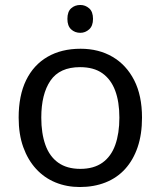

<svg xmlns="http://www.w3.org/2000/svg" viewBox="-20 -742 645 772"><path d="M303 -722Q323 -722 338.5 -708.5Q354 -695 354 -666Q354 -638 338.5 -624Q323 -610 303 -610Q281 -610 266 -624Q251 -638 251 -666Q251 -695 266 -708.5Q281 -722 303 -722ZM551 -269Q551 -202 533.5 -150.5Q516 -99 483.5 -63Q451 -27 404.5 -8.5Q358 10 301 10Q248 10 203 -8.5Q158 -27 125 -63Q92 -99 73.5 -150.5Q55 -202 55 -269Q55 -358 85 -419.5Q115 -481 171 -513.5Q227 -546 304 -546Q377 -546 432.5 -513.5Q488 -481 519.5 -419.5Q551 -358 551 -269ZM146 -269Q146 -206 162.5 -159.5Q179 -113 214 -88Q249 -63 303 -63Q357 -63 392 -88Q427 -113 443.5 -159.5Q460 -206 460 -269Q460 -333 443 -378Q426 -423 391.5 -447.5Q357 -472 302 -472Q220 -472 183 -418Q146 -364 146 -269Z"/></svg>

Font: binaryvertical115
Style: Book
Weight: 400
Designer: Jelle Bosma - Monotype Design Team
Foundry: Monotype Imaging Inc.
Version: Version 2.003